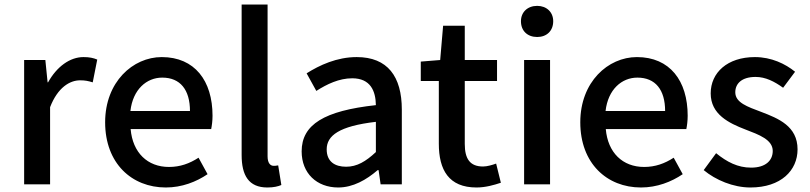

<svg xmlns="http://www.w3.org/2000/svg" viewBox="-20 -817 3590 851"><path d="M87 0H202V-342C236 -430 290 -461 335 -461C358 -461 371 -458 391 -452L411 -553C394 -560 377 -564 350 -564C290 -564 232 -522 193 -452H191L181 -551H87Z M715 14C786 14 850 -11 900 -45L860 -118C820 -92 778 -77 729 -77C634 -77 568 -140 559 -245H916C919 -259 922 -281 922 -304C922 -459 843 -564 697 -564C569 -564 446 -454 446 -275C446 -93 564 14 715 14ZM558 -325C569 -421 630 -473 699 -473C779 -473 822 -419 822 -325Z M1165 14C1194 14 1213 9 1227 3L1213 -84C1202 -82 1198 -82 1193 -82C1179 -82 1166 -93 1166 -124V-797H1051V-130C1051 -40 1082 14 1165 14Z M1479 14C1545 14 1604 -20 1654 -63H1658L1667 0H1761V-331C1761 -478 1698 -564 1561 -564C1473 -564 1396 -528 1339 -492L1382 -414C1429 -444 1483 -470 1541 -470C1622 -470 1645 -414 1646 -351C1417 -326 1317 -265 1317 -146C1317 -49 1384 14 1479 14ZM1514 -78C1465 -78 1428 -100 1428 -155C1428 -216 1483 -258 1646 -277V-143C1601 -101 1562 -78 1514 -78Z M2092 14C2132 14 2170 3 2200 -7L2179 -92C2163 -86 2139 -79 2121 -79C2063 -79 2040 -113 2040 -179V-458H2183V-551H2040V-703H1944L1931 -551L1845 -544V-458H1925V-180C1925 -64 1969 14 2092 14Z M2303 0H2418V-551H2303ZM2361 -653C2403 -653 2432 -680 2432 -723C2432 -763 2403 -791 2361 -791C2318 -791 2289 -763 2289 -723C2289 -680 2318 -653 2361 -653Z M2821 14C2892 14 2956 -11 3006 -45L2966 -118C2926 -92 2884 -77 2835 -77C2740 -77 2674 -140 2665 -245H3022C3025 -259 3028 -281 3028 -304C3028 -459 2949 -564 2803 -564C2675 -564 2552 -454 2552 -275C2552 -93 2670 14 2821 14ZM2664 -325C2675 -421 2736 -473 2805 -473C2885 -473 2928 -419 2928 -325Z M3306 14C3442 14 3515 -62 3515 -155C3515 -258 3430 -292 3354 -321C3293 -344 3239 -362 3239 -408C3239 -446 3267 -476 3329 -476C3373 -476 3412 -456 3451 -428L3504 -499C3461 -534 3399 -564 3326 -564C3204 -564 3130 -495 3130 -403C3130 -310 3211 -271 3284 -243C3344 -220 3405 -198 3405 -148C3405 -106 3374 -74 3309 -74C3250 -74 3202 -99 3154 -138L3099 -63C3152 -19 3230 14 3306 14Z"/></svg>

Font: Noto Sans CJK HK Medium
Style: Regular
Weight: 500
Designer: Ryoko NISHIZUKA 西塚涼子 (kana, bopomofo & ideographs); Paul D. Hunt (Latin, Greek & Cyrillic); Sandoll Communications 산돌커뮤니
Foundry: Adobe
Version: Version 2.004;hotconv 1.0.118;makeotfexe 2.5.65603